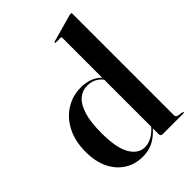

<svg xmlns="http://www.w3.org/2000/svg" viewBox="-220 -840 948 948"><g transform="rotate(-45 254.0 -366.0)"><path d="M22.5 -206.5Q22.5 -281.5 50.5 -335.8Q78.5 -390 125.8 -419.5Q173 -449 230.5 -449Q267.5 -449 294 -438.2Q320.5 -427.5 339.5 -408V-686.5Q339.5 -693 333 -693H300.5Q296 -693 296 -696.5Q296 -699 300 -700.5L443.5 -740.5Q450.5 -742 453.5 -742Q459 -742 459 -736.5V-27.5Q459 -14 471 -12L498.5 -7Q503.5 -6.5 503.5 -3Q503.5 0 499.5 0H352.5Q339.5 0 339.5 -14.5V-54.5Q307.5 -19.5 276.2 -4.8Q245 10 207 10Q153 10 111.2 -16.2Q69.5 -42.5 46 -91Q22.5 -139.5 22.5 -206.5ZM143.5 -217.5Q143.5 -113 172.2 -64.5Q201 -16 246.5 -16Q269 -16 293 -28Q317 -40 339.5 -66V-394.5Q309.5 -433 258.5 -433Q226.5 -433 200.5 -412Q174.5 -391 159 -343.8Q143.5 -296.5 143.5 -217.5Z"/></g></svg>

Font: Fraunces 144pt SemiBold
Style: Regular
Weight: 600
Version: Version 1.000;[0bf87f6ff]